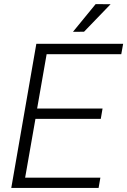

<svg xmlns="http://www.w3.org/2000/svg" viewBox="-20 -927 627 947"><path d="M339.8 -770 394.5 -770.5 525.4 -906.2 451.7 -906.7ZM485.8 -391.6H163.1L210 -659.7H578.1L587.4 -710.9H159.2L35.6 0H466.3L475.1 -50.8H104L154.8 -340.8H477.1Z"/></svg>

Font: Roboto Light
Style: Italic
Weight: 300
Italic angle: -12°
Designer: Google
Version: Version 2.137; 2017